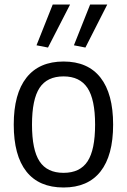

<svg xmlns="http://www.w3.org/2000/svg" viewBox="-20 -823 564 852"><path d="M142 -622 214 -803H291L193 -612ZM308 -622 380 -803H456L359 -612ZM262 9Q153 9 97 -62Q41 -133 41 -270Q41 -407 97.5 -478.5Q154 -550 262 -550Q370 -550 426 -478.5Q482 -407 482 -270Q482 -133 426 -62Q370 9 262 9ZM262 -56Q335 -56 368.5 -107Q402 -158 402 -270Q402 -382 368 -433Q334 -484 262 -484Q189 -484 155.5 -433Q122 -382 122 -270Q122 -158 155.5 -107Q189 -56 262 -56Z"/></svg>

Font: Encode Sans Condensed
Style: Regular
Weight: 400
Designer: Pablo Impallari, Andres Torresi
Foundry: Pablo Impallari, Andres Torresi
Version: Version 1.000; ttfautohint (v1.00) -l 8 -r 50 -G 200 -x 14 -